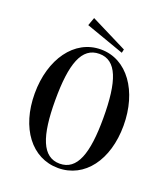

<svg xmlns="http://www.w3.org/2000/svg" viewBox="-157 -984 975 1111"><g transform="rotate(20 330.0 -428.5)"><path d="M330 15C493 15 603 -133 603 -345C603 -556 493 -715 330 -715C167 -715 56 -556 56 -345C56 -133 167 15 330 15ZM330 -12C223 -12 181 -127 181 -349C181 -573 222 -688 330 -688C437 -688 478 -573 478 -346C478 -127 437 -12 330 -12ZM212 -822 449 -738 454 -760 230 -872Z"/></g></svg>

Font: Sprat Condensed Medium
Style: Regular
Weight: 500
Width: 3
Designer: Ethan Nakache
Foundry: Collletttivo
Version: Version 2.000;Glyphs 3.2 (3217)